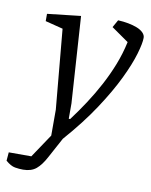

<svg xmlns="http://www.w3.org/2000/svg" viewBox="-138 -574 634 804"><g transform="rotate(10 179.0 -172.5)"><path d="M15 170Q-1 170 -19 167Q-37 164 -59 145L-56 109H40L107 9V-101L76 -440L1 -459V-490L143 -506L167 -138V-73H173Q203 -113 230.5 -155Q258 -197 282 -242Q306 -287 324.5 -334Q343 -381 354 -432L281 -483L299 -515Q322 -514 343 -510Q364 -506 380.5 -499.5Q397 -493 407 -483Q417 -473 417 -461Q417 -438 403.5 -392Q390 -346 360 -283.5Q330 -221 280 -145Q230 -69 157 14L111 99Q92 135 71 152.5Q50 170 15 170Z"/></g></svg>

Font: Faustina Light
Style: Italic
Weight: 300
Italic angle: -8°
Designer: Alfonso Garcia
Foundry: http://www.omnibus-type.com
Version: Version 1.200